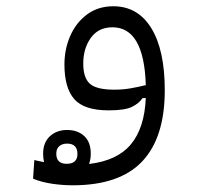

<svg xmlns="http://www.w3.org/2000/svg" viewBox="-20 -354 626 598"><path d="M206.5 223.1Q174.8 223.1 142.1 218.3Q109.4 213.4 83 202.6L86.9 144.5Q103 148.4 117.2 150.9Q114.3 139.2 114.3 124.5Q114.3 89.8 135.5 70.3Q156.7 50.8 189 50.8Q221.7 50.8 242.2 69.6Q262.7 88.4 262.7 124.5Q262.7 142.6 257.3 156.7Q345.2 146.5 387.7 95.5Q430.2 44.4 434.1 -48.8L423.8 -48.3Q412.6 -31.7 390.6 -21Q368.7 -10.3 318.4 -10.3Q241.7 -10.3 211.2 -45.4Q180.7 -80.6 180.7 -152.8Q180.7 -201.2 199 -242.7Q217.3 -284.2 251.5 -309.3Q285.6 -334.5 333 -334.5Q409.2 -334.5 451.2 -266.4Q493.2 -198.2 493.2 -72.8Q493.2 74.2 422.9 148.7Q352.5 223.1 206.5 223.1ZM434.1 -88.9Q428.7 -269 330.1 -269Q286.6 -269 262.9 -236.1Q239.3 -203.1 239.3 -156.2Q239.3 -111.8 259.8 -93.3Q280.3 -74.7 336.4 -74.7Q362.8 -74.7 386.7 -78.9Q410.6 -83 434.1 -88.9ZM187.5 156.2Q221.2 156.2 221.2 125.5Q221.2 93.3 189 93.3Q173.8 93.3 164.6 101.3Q155.3 109.4 155.3 124.5Q155.3 156.2 187.5 156.2Z"/></svg>

Font: CaskaydiaCove NFP Light
Style: Regular
Weight: 300
Designer: Aaron Bell
Foundry: Saja Typeworks
Version: Version 2111.001; VTT 6.35;Nerd Fonts 3.1.1